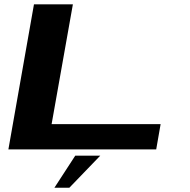

<svg xmlns="http://www.w3.org/2000/svg" viewBox="-20 -695 882 893"><path d="M19 0 138 -675H319L220 -117.5H727L706.5 0ZM233.1 178.1 330 29H446.3L302.6 178.1Z"/></svg>

Font: Anybody UltraExpanded SemiBold
Style: Italic
Weight: 600
Width: 9
Italic angle: -10°
Designer: Tyler Finck
Foundry: Etcetera Type Company
Version: Version 1.010; ttfautohint (v1.8.3) -l 8 -r 50 -G 200 -x 14 